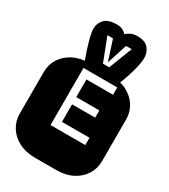

<svg xmlns="http://www.w3.org/2000/svg" viewBox="-230 -1068 1038 1176"><g transform="rotate(30 289.0 -479.5)"><path d="M213.9 0Q147.9 0 99.6 -25.1Q51.3 -50.3 24.7 -92.8Q-2 -135.3 -2 -186V-482.9Q-2 -534.2 24.7 -576.4Q51.3 -618.7 99.6 -643.8Q147.9 -668.9 213.9 -668.9H364.3Q430.2 -668.9 478.8 -643.8Q527.3 -618.7 553.7 -576.4Q580.1 -534.2 580.1 -482.9V-186Q580.1 -135.3 553.7 -92.8Q527.3 -50.3 478.8 -25.1Q430.2 0 364.3 0ZM196.3 -221.2H441.9V-272.9H247.1V-397H410.2V-448.2H247.1V-573.2H435.1V-625H196.3ZM186.5 -650.9Q172.9 -689.5 159.4 -730.2Q146 -771 137.2 -807.1Q128.4 -843.3 128.4 -866.7Q128.4 -901.4 153.8 -929.7Q179.2 -958 242.2 -958Q266.6 -958 281.7 -950.2Q296.9 -942.4 309.6 -929.7Q324.7 -943.4 342.8 -951.2Q360.8 -959 387.2 -959Q441.4 -959 464.8 -930.2Q488.3 -901.4 488.3 -861.8Q488.3 -835.4 479 -796.6Q469.7 -757.8 456.5 -718.5Q443.4 -679.2 431.6 -650.9ZM286.6 -707H330.6L394.5 -872.1H354.5L308.6 -729L262.2 -872.1H222.7Z"/></g></svg>

Font: Monofett
Style: Regular
Weight: 400
Designer: Vernon Adams
Foundry: Vernon Adams
Version: Version 1.100; ttfautohint (v1.8.4.7-5d5b);gftools[0.9.28]